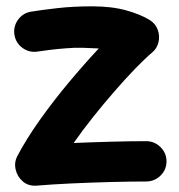

<svg xmlns="http://www.w3.org/2000/svg" viewBox="-20 -532 574 616"><path d="M26.4 -419.9Q22 -446.3 37.6 -468.3Q53.2 -490.2 79.6 -494.6Q112.8 -500 164.1 -505.9Q215.3 -511.7 274.9 -511.7Q338.4 -511.7 384.8 -498.8Q431.2 -485.8 460.4 -467.8Q479 -456.1 486.1 -436.5Q493.2 -417 488.5 -396.7Q483.9 -376.5 467.3 -362.8Q444.8 -343.8 413.8 -311.8Q382.8 -279.8 347.9 -239.7Q313 -199.7 278.8 -156.7Q244.6 -113.8 216.3 -73.2Q274.4 -75.7 337.2 -77.4Q399.9 -79.1 448.7 -79.1Q475.6 -79.1 494.9 -60.1Q514.2 -41 514.2 -14.2Q514.2 12.7 494.9 31.5Q475.6 50.3 448.7 50.3Q398.9 50.3 334.5 52Q270 53.7 207.3 56.6Q144.5 59.6 99.1 63.5Q71.8 65.9 53.7 50.5Q35.6 35.2 30.3 12.2Q24.9 -10.7 35.6 -31.2Q64 -85.4 107.7 -147Q151.4 -208.5 201.4 -268.3Q251.5 -328.1 296.9 -376.5Q272 -377.9 245.4 -378.7Q218.8 -379.4 191.9 -377Q164.6 -375 141.4 -372.1Q118.2 -369.1 101.1 -366.7Q74.7 -362.3 52.7 -377.9Q30.8 -393.6 26.4 -419.9Z"/></svg>

Font: Mikhak-FD Bold
Style: Regular
Weight: 700
Designer: Amin Abedi
Version: Version 3.3